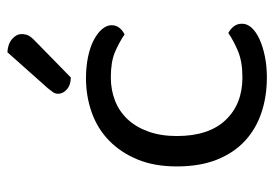

<svg xmlns="http://www.w3.org/2000/svg" viewBox="-131 -596 740 518"><g transform="rotate(-90 239.0 -337.0)"><path d="M289 -408Q255 -408 226 -396.5Q197 -385 176 -362.5Q155 -340 143 -306.5Q131 -273 131 -230Q131 -144 174 -98.5Q217 -53 289 -53Q331 -53 359 -64.5Q387 -76 409 -91Q420 -85 427 -76Q434 -67 434 -54Q434 -40 423 -28Q412 -16 392.5 -7Q373 2 346.5 7.5Q320 13 289 13Q237 13 193 -2Q149 -17 117 -47Q85 -77 67 -122.5Q49 -168 49 -230Q49 -291 68 -336.5Q87 -382 119 -413Q151 -444 194.5 -459.5Q238 -475 287 -475Q318 -475 344.5 -469.5Q371 -464 390 -454Q409 -444 419.5 -431.5Q430 -419 430 -406Q430 -394 423 -385Q416 -376 405 -371Q383 -386 357 -397Q331 -408 289 -408ZM357 -687Q379 -686 392.5 -674.5Q406 -663 406 -649Q406 -635 400 -626.5Q394 -618 380 -605L289 -516Q269 -516 257 -526.5Q245 -537 245 -550Q245 -558 250 -565Q255 -572 260 -578Z"/></g></svg>

Font: Baloo Bhai 2
Style: Regular
Weight: 400
Designer: Supriya Tembe, Noopur Datye and Ek Type
Foundry: Ek Type
Version: Version 1.640;PS 1.000;hotconv 16.6.51;makeotf.lib2.5.65220;